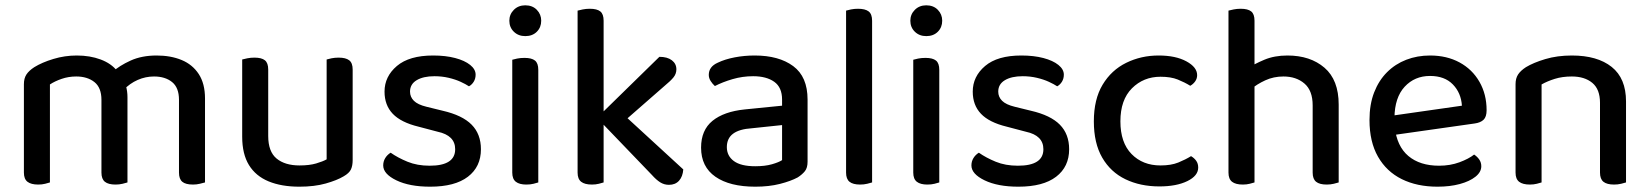

<svg xmlns="http://www.w3.org/2000/svg" viewBox="-20 -689 6214 723"><path d="M460 -323V-208H362V-313Q362 -359 335.5 -380Q309 -401 267 -401Q238 -401 212 -392Q186 -383 168 -371V-208H70V-372Q70 -394 79.5 -408.5Q89 -423 109 -436Q138 -454 181 -467Q224 -480 269 -480Q319 -480 359 -465Q399 -450 421 -422Q427 -415 432 -410Q437 -405 441 -397Q449 -384 454.5 -364.5Q460 -345 460 -323ZM752 -318V-208H654V-313Q654 -359 628 -380Q602 -401 560 -401Q528 -401 498.5 -388Q469 -375 446 -351L402 -417Q430 -442 472 -461Q514 -480 570 -480Q623 -480 664 -463Q705 -446 728.5 -410Q752 -374 752 -318ZM70 -259H168V-2Q162 0 150 3Q138 6 124 6Q97 6 83.5 -4.5Q70 -15 70 -39ZM362 -259H460V-2Q454 0 441.5 3Q429 6 415 6Q388 6 375 -4.5Q362 -15 362 -39ZM654 -259H752V-2Q745 0 732.5 3Q720 6 707 6Q679 6 666.5 -4.5Q654 -15 654 -39Z M892 -174V-260H990V-177Q990 -118 1021.5 -92Q1053 -66 1108 -66Q1145 -66 1170.5 -73.5Q1196 -81 1210 -89V-260H1308V-86Q1308 -65 1301.5 -51Q1295 -37 1274 -25Q1249 -10 1206.5 2Q1164 14 1107 14Q1040 14 991.5 -6Q943 -26 917.5 -67.5Q892 -109 892 -174ZM1308 -210H1210V-465Q1216 -467 1228.5 -469.5Q1241 -472 1255 -472Q1282 -472 1295 -462Q1308 -452 1308 -427ZM990 -210H892V-465Q899 -467 911.5 -469.5Q924 -472 938 -472Q965 -472 977.5 -462Q990 -452 990 -427Z M1791 -127Q1791 -61 1742 -23.5Q1693 14 1600 14Q1522 14 1472.5 -10Q1423 -34 1423 -66Q1423 -81 1430.5 -93.5Q1438 -106 1451 -114Q1478 -95 1514.5 -80Q1551 -65 1598 -65Q1694 -65 1694 -127Q1694 -153 1677.5 -169.5Q1661 -186 1628 -193L1556 -212Q1490 -228 1459 -260.5Q1428 -293 1428 -344Q1428 -401 1474.5 -440.5Q1521 -480 1611 -480Q1658 -480 1694 -470.5Q1730 -461 1750.5 -444.5Q1771 -428 1771 -408Q1771 -393 1764 -381.5Q1757 -370 1746 -364Q1734 -372 1714.5 -381Q1695 -390 1669.5 -396Q1644 -402 1616 -402Q1574 -402 1549 -387Q1524 -372 1524 -344Q1524 -324 1538.5 -309.5Q1553 -295 1586 -287L1647 -272Q1721 -255 1756 -219.5Q1791 -184 1791 -127Z M1898 -611Q1898 -635 1915 -652Q1932 -669 1958 -669Q1985 -669 2001.5 -652Q2018 -635 2018 -611Q2018 -586 2001.5 -569.5Q1985 -553 1958 -553Q1932 -553 1915 -569.5Q1898 -586 1898 -611ZM1909 -264H2007V-2Q2001 0 1989 3Q1977 6 1962 6Q1936 6 1922.5 -4.5Q1909 -15 1909 -39ZM2007 -215H1909V-464Q1915 -466 1927.5 -468.5Q1940 -471 1955 -471Q1982 -471 1994.5 -461Q2007 -451 2007 -426Z M2300 -206 2236 -253 2463 -475Q2493 -475 2510 -462Q2527 -449 2527 -428Q2527 -411 2516 -397.5Q2505 -384 2483 -366ZM2236 -237 2308 -276 2553 -51Q2551 -24 2537 -8.5Q2523 7 2499 7Q2481 7 2466 -2.5Q2451 -12 2435 -30ZM2155 -267 2253 -258V-2Q2247 0 2235 3Q2223 6 2209 6Q2182 6 2168.5 -4.5Q2155 -15 2155 -39ZM2253 -209 2155 -218V-649Q2162 -651 2174.5 -653.5Q2187 -656 2201 -656Q2228 -656 2240.5 -646Q2253 -636 2253 -611Z M2824 -63Q2861 -63 2887 -70.5Q2913 -78 2925 -86V-218L2811 -206Q2764 -203 2740.5 -185.5Q2717 -168 2717 -135Q2717 -102 2743.5 -82.5Q2770 -63 2824 -63ZM2822 -480Q2913 -480 2967 -440Q3021 -400 3021 -314V-80Q3021 -57 3011 -44.5Q3001 -32 2984 -21Q2958 -7 2917 3.5Q2876 14 2824 14Q2728 14 2674 -23.5Q2620 -61 2620 -133Q2620 -199 2663 -234Q2706 -269 2785 -277L2925 -291V-314Q2925 -360 2895.5 -381Q2866 -402 2816 -402Q2776 -402 2738.5 -391Q2701 -380 2672 -365Q2663 -373 2656 -384Q2649 -395 2649 -407Q2649 -438 2683 -453Q2710 -466 2746.5 -473Q2783 -480 2822 -480Z M3166 -264 3264 -254V-2Q3258 0 3245.5 3Q3233 6 3219 6Q3192 6 3179 -4.5Q3166 -15 3166 -39ZM3264 -206 3166 -215V-649Q3172 -651 3184.5 -653.5Q3197 -656 3211 -656Q3238 -656 3251 -646Q3264 -636 3264 -611Z M3408 -611Q3408 -635 3425 -652Q3442 -669 3468 -669Q3495 -669 3511.5 -652Q3528 -635 3528 -611Q3528 -586 3511.5 -569.5Q3495 -553 3468 -553Q3442 -553 3425 -569.5Q3408 -586 3408 -611ZM3419 -264H3517V-2Q3511 0 3499 3Q3487 6 3472 6Q3446 6 3432.5 -4.5Q3419 -15 3419 -39ZM3517 -215H3419V-464Q3425 -466 3437.5 -468.5Q3450 -471 3465 -471Q3492 -471 3504.5 -461Q3517 -451 3517 -426Z M4006 -127Q4006 -61 3957 -23.5Q3908 14 3815 14Q3737 14 3687.5 -10Q3638 -34 3638 -66Q3638 -81 3645.5 -93.5Q3653 -106 3666 -114Q3693 -95 3729.5 -80Q3766 -65 3813 -65Q3909 -65 3909 -127Q3909 -153 3892.5 -169.5Q3876 -186 3843 -193L3771 -212Q3705 -228 3674 -260.5Q3643 -293 3643 -344Q3643 -401 3689.5 -440.5Q3736 -480 3826 -480Q3873 -480 3909 -470.5Q3945 -461 3965.5 -444.5Q3986 -428 3986 -408Q3986 -393 3979 -381.5Q3972 -370 3961 -364Q3949 -372 3929.5 -381Q3910 -390 3884.5 -396Q3859 -402 3831 -402Q3789 -402 3764 -387Q3739 -372 3739 -344Q3739 -324 3753.5 -309.5Q3768 -295 3801 -287L3862 -272Q3936 -255 3971 -219.5Q4006 -184 4006 -127Z M4350 -400Q4286 -400 4242.5 -356.5Q4199 -313 4199 -232Q4199 -152 4241 -109Q4283 -66 4350 -66Q4390 -66 4417 -77Q4444 -88 4465 -101Q4477 -94 4484.5 -83.5Q4492 -73 4492 -58Q4492 -27 4451 -7Q4410 13 4346 13Q4274 13 4218 -14Q4162 -41 4130.5 -95.5Q4099 -150 4099 -232Q4099 -315 4132 -370Q4165 -425 4221 -452.5Q4277 -480 4343 -480Q4407 -480 4447.5 -458Q4488 -436 4488 -406Q4488 -393 4480.5 -382.5Q4473 -372 4462 -366Q4441 -379 4415 -389.5Q4389 -400 4350 -400Z M5021 -200H4923V-292Q4923 -348 4892 -374.5Q4861 -401 4813 -401Q4776 -401 4744.5 -386.5Q4713 -372 4691 -353L4679 -432Q4703 -448 4741 -464Q4779 -480 4828 -480Q4914 -480 4967.5 -434Q5021 -388 5021 -295ZM4606 -264H4704V-2Q4698 0 4686 3Q4674 6 4660 6Q4633 6 4619.5 -4.5Q4606 -15 4606 -39ZM4923 -263 5021 -262V-2Q5015 0 5002.5 3Q4990 6 4976 6Q4949 6 4936 -4.5Q4923 -15 4923 -39ZM4704 -215H4606V-649Q4613 -651 4625.5 -653.5Q4638 -656 4652 -656Q4679 -656 4691.5 -646Q4704 -636 4704 -611Z M5202 -177 5198 -250 5485 -291Q5482 -339 5451 -371Q5420 -403 5365 -403Q5307 -403 5269.5 -362.5Q5232 -322 5231 -246L5232 -211Q5240 -138 5283.5 -101.5Q5327 -65 5399 -65Q5441 -65 5476 -78Q5511 -91 5531 -107Q5543 -99 5550.5 -88Q5558 -77 5558 -63Q5558 -41 5536 -23.5Q5514 -6 5477 4Q5440 14 5393 14Q5316 14 5258.5 -14.5Q5201 -43 5169 -99Q5137 -155 5137 -237Q5137 -296 5154.5 -341Q5172 -386 5203 -417Q5234 -448 5275.5 -464Q5317 -480 5365 -480Q5428 -480 5476 -454Q5524 -428 5551 -381Q5578 -334 5578 -274Q5578 -249 5566.5 -238Q5555 -227 5533 -224Z M6103 -307V-207H6005V-302Q6005 -353 5976 -377Q5947 -401 5899 -401Q5863 -401 5834.5 -392Q5806 -383 5785 -371V-207H5687V-372Q5687 -394 5696.5 -408.5Q5706 -423 5726 -436Q5754 -453 5799 -466.5Q5844 -480 5899 -480Q5995 -480 6049 -437Q6103 -394 6103 -307ZM5687 -259H5785V-2Q5779 0 5767 3Q5755 6 5741 6Q5714 6 5700.5 -4.5Q5687 -15 5687 -39ZM6005 -259H6103V-2Q6097 0 6084.5 3Q6072 6 6058 6Q6031 6 6018 -4.5Q6005 -15 6005 -39Z"/></svg>

Font: Baloo Tamma 2 Medium
Style: Regular
Weight: 500
Designer: Divya Kowshik, Shuchita Grover and Ek Type
Foundry: Ek Type
Version: Version 1.700